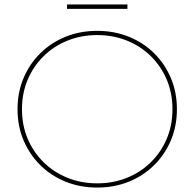

<svg xmlns="http://www.w3.org/2000/svg" viewBox="-20 -842 876 865"><path d="M418 3Q341 3 275.5 -23.5Q210 -50 161.5 -98Q113 -146 86 -210Q59 -274 59 -350Q59 -426 86 -490Q113 -554 161.5 -602Q210 -650 275.5 -676.5Q341 -703 418 -703Q495 -703 560.5 -676.5Q626 -650 674.5 -602Q723 -554 750 -490Q777 -426 777 -350Q777 -274 750 -210Q723 -146 674.5 -98Q626 -50 560.5 -23.5Q495 3 418 3ZM418 -16Q490 -16 552 -41Q614 -66 660 -111.5Q706 -157 731.5 -217.5Q757 -278 757 -350Q757 -422 731.5 -482.5Q706 -543 660 -588.5Q614 -634 552 -659Q490 -684 418 -684Q346 -684 284 -659Q222 -634 176 -588.5Q130 -543 104.5 -482.5Q79 -422 79 -350Q79 -278 104.5 -217.5Q130 -157 176 -111.5Q222 -66 284 -41Q346 -16 418 -16ZM282 -802V-822H554V-802Z"/></svg>

Font: Montserrat Thin
Style: Regular
Weight: 100
Designer: Julieta Ulanovsky
Foundry: Julieta Ulanovsky
Version: Version 9.000